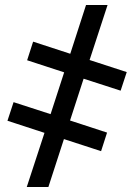

<svg xmlns="http://www.w3.org/2000/svg" viewBox="-20 -747 536 767"><path d="M337.9 -507.3 409.7 -727.1H323.7L260.7 -532.2L112.3 -580.6L88.4 -506.3L236.3 -458L182.1 -291L34.2 -338.9L9.8 -264.6L157.7 -216.3L86.9 0H173.3L235.4 -191.4L383.8 -143.1L407.7 -217.3L259.8 -265.6L314 -432.6L461.9 -384.8L486.3 -459Z"/></svg>

Font: SG Kara SemiBold
Style: Regular
Weight: 400
Designer: Damoon Khanjanzadeh
Version: Version 1.000